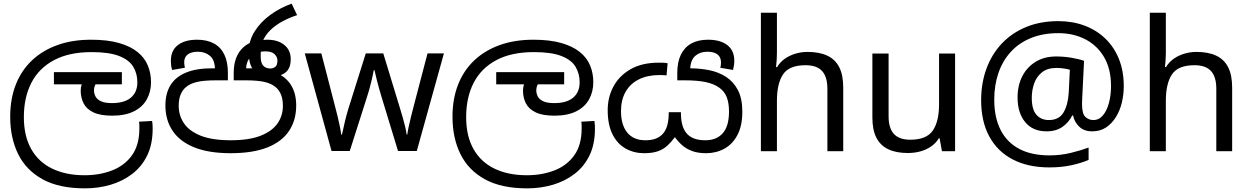

<svg xmlns="http://www.w3.org/2000/svg" viewBox="-20 -830 6865 1054"><path d="M446 204Q304 204 213.5 154Q123 104 79.5 15.5Q36 -73 36 -189Q36 -287 66.5 -365Q97 -443 155 -498Q213 -553 295 -582.5Q377 -612 480 -612Q570 -612 633 -594Q696 -576 735 -544.5Q774 -513 791.5 -470.5Q809 -428 809 -379Q809 -326 785.5 -284Q762 -242 714.5 -218.5Q667 -195 596 -195Q531 -195 493 -213Q455 -231 439 -262.5Q423 -294 423 -333Q423 -349 428 -365.5Q433 -382 440 -396L483 -374L441 -367H276V-434H649V-367H468L529 -398Q513 -383 504.5 -367.5Q496 -352 496 -334Q496 -316 504.5 -300Q513 -284 534.5 -274Q556 -264 595 -264Q663 -264 698.5 -294Q734 -324 734 -378Q734 -426 711.5 -463.5Q689 -501 634 -522.5Q579 -544 483 -544Q359 -544 276 -499.5Q193 -455 152 -375Q111 -295 111 -187Q111 -83 151.5 -11.5Q192 60 267 96Q342 132 444 132Q527 132 595.5 105.5Q664 79 704.5 22.5Q745 -34 745 -124Q745 -129 745 -141Q745 -153 743 -162L815 -166Q817 -155 817.5 -144.5Q818 -134 818 -123Q818 -38 788 23.5Q758 85 705.5 125Q653 165 586.5 184.5Q520 204 446 204Z M1246 11Q1126 11 1046.5 -21Q967 -53 927.5 -112Q888 -171 888 -251Q888 -317 916 -362.5Q944 -408 1001 -431.5Q1058 -455 1144 -455H1167L1160 -452Q1159 -501 1132.5 -523.5Q1106 -546 1067 -546Q1030 -546 1010.5 -531Q991 -516 991 -487Q991 -482 992.5 -472.5Q994 -463 995 -458L925 -446Q921 -458 919.5 -470.5Q918 -483 918 -496Q918 -553 956.5 -582.5Q995 -612 1062 -612Q1116 -612 1154 -591.5Q1192 -571 1211.5 -530.5Q1231 -490 1231 -430V-389H1167Q1099 -389 1061 -380Q1023 -371 1000 -351Q981 -335 971 -309.5Q961 -284 961 -249Q961 -196 990 -153Q1019 -110 1082 -85Q1145 -60 1247 -60Q1348 -60 1411 -85Q1474 -110 1503.5 -152.5Q1533 -195 1533 -249Q1533 -284 1523 -309.5Q1513 -335 1494 -351Q1471 -371 1433 -380Q1395 -389 1327 -389H1263V-430Q1263 -477 1276.5 -512Q1290 -547 1316 -570.5Q1342 -594 1377 -604L1399 -605Q1408 -607 1419.5 -609.5Q1431 -612 1447 -612Q1505 -612 1540.5 -583.5Q1576 -555 1576 -505Q1576 -467 1560.5 -446Q1545 -425 1518.5 -417Q1492 -409 1459 -409Q1415 -409 1390 -427Q1365 -445 1355 -475.5Q1345 -506 1345 -541V-543Q1345 -605 1377.5 -657Q1410 -709 1463.5 -748Q1517 -787 1581 -810L1611 -747Q1571 -734 1533 -714Q1495 -694 1465.5 -666Q1436 -638 1421 -601L1418 -586Q1414 -573 1412.5 -557Q1411 -541 1411 -520Q1411 -485 1425 -469.5Q1439 -454 1464 -454Q1479 -454 1491 -463Q1503 -472 1503 -498Q1503 -517 1487.5 -532.5Q1472 -548 1437 -548Q1407 -548 1383 -537Q1359 -526 1345.5 -505Q1332 -484 1331 -452L1325 -455H1356Q1440 -455 1495.5 -431Q1551 -407 1578.5 -361.5Q1606 -316 1606 -251Q1606 -170 1566.5 -111Q1527 -52 1447.5 -20.5Q1368 11 1246 11Z M2073 -303Q2067 -324 2061 -344.5Q2055 -365 2050.5 -383.5Q2046 -402 2042 -418Q2038 -434 2036 -445H2032Q2030 -434 2026.5 -418Q2023 -402 2018.5 -383Q2014 -364 2008.5 -343.5Q2003 -323 1996 -302L1900 -1H1800L1653 -537H1744L1818 -251Q1826 -222 1833 -192.5Q1840 -163 1845.5 -136.5Q1851 -110 1853 -91H1857Q1860 -103 1864 -121Q1868 -139 1872.5 -159Q1877 -179 1882.5 -199Q1888 -219 1893 -235L1988 -537H2084L2176 -235Q2183 -212 2190.5 -186Q2198 -160 2204 -135.5Q2210 -111 2212 -92H2216Q2218 -109 2223.5 -134.5Q2229 -160 2236.5 -190.5Q2244 -221 2252 -251L2327 -537H2417L2268 -1H2165Z M2874 204Q2732 204 2641.5 154Q2551 104 2507.5 15.5Q2464 -73 2464 -189Q2464 -287 2494.5 -365Q2525 -443 2583 -498Q2641 -553 2723 -582.5Q2805 -612 2908 -612Q2998 -612 3061 -594Q3124 -576 3163 -544.5Q3202 -513 3219.5 -470.5Q3237 -428 3237 -379Q3237 -326 3213.5 -284Q3190 -242 3142.5 -218.5Q3095 -195 3024 -195Q2959 -195 2921 -213Q2883 -231 2867 -262.5Q2851 -294 2851 -333Q2851 -349 2856 -365.5Q2861 -382 2868 -396L2911 -374L2869 -367H2704V-434H3077V-367H2896L2957 -398Q2941 -383 2932.5 -367.5Q2924 -352 2924 -334Q2924 -316 2932.5 -300Q2941 -284 2962.5 -274Q2984 -264 3023 -264Q3091 -264 3126.5 -294Q3162 -324 3162 -378Q3162 -426 3139.5 -463.5Q3117 -501 3062 -522.5Q3007 -544 2911 -544Q2787 -544 2704 -499.5Q2621 -455 2580 -375Q2539 -295 2539 -187Q2539 -83 2579.5 -11.5Q2620 60 2695 96Q2770 132 2872 132Q2955 132 3023.5 105.5Q3092 79 3132.5 22.5Q3173 -34 3173 -124Q3173 -129 3173 -141Q3173 -153 3171 -162L3243 -166Q3245 -155 3245.5 -144.5Q3246 -134 3246 -123Q3246 -38 3216 23.5Q3186 85 3133.5 125Q3081 165 3014.5 184.5Q2948 204 2874 204Z M3856 11Q3811 11 3779 -1Q3747 -13 3724.5 -33Q3702 -53 3685 -77Q3665 -50 3643 -30Q3621 -10 3591 0.5Q3561 11 3516 11Q3460 11 3414.5 -14.5Q3369 -40 3342.5 -92.5Q3316 -145 3316 -226Q3316 -296 3347.5 -355Q3379 -414 3441.5 -450Q3504 -486 3597 -486Q3610 -486 3622.5 -485.5Q3635 -485 3645 -483L3639 -416Q3632 -417 3623.5 -417.5Q3615 -418 3601 -418Q3535 -418 3487.5 -394.5Q3440 -371 3414.5 -326.5Q3389 -282 3389 -220Q3389 -144 3423.5 -102Q3458 -60 3523 -60Q3559 -60 3583.5 -70.5Q3608 -81 3623 -100.5Q3638 -120 3644.5 -147.5Q3651 -175 3651 -208V-214H3718V-208Q3718 -176 3724.5 -149Q3731 -122 3746 -102Q3761 -82 3787 -71Q3813 -60 3852 -60Q3914 -60 3948 -99Q3982 -138 3982 -218Q3982 -264 3969.5 -296.5Q3957 -329 3928 -349Q3899 -370 3853.5 -379.5Q3808 -389 3740 -389H3698V-430Q3698 -490 3718 -530.5Q3738 -571 3775.5 -591.5Q3813 -612 3867 -612Q3934 -612 3972.5 -582.5Q4011 -553 4011 -496Q4011 -483 4009 -470.5Q4007 -458 4004 -446L3934 -458Q3936 -463 3937 -472.5Q3938 -482 3938 -487Q3938 -516 3919 -531Q3900 -546 3862 -546Q3823 -546 3797 -523.5Q3771 -501 3769 -452L3753 -455H3768Q3823 -455 3874.5 -444.5Q3926 -434 3966.5 -407.5Q4007 -381 4031 -335Q4055 -289 4055 -217Q4055 -140 4028.5 -89.5Q4002 -39 3957 -14Q3912 11 3856 11Z M4245 -537Q4245 -518 4243.5 -498Q4242 -478 4240 -462H4246Q4263 -490 4289 -508Q4315 -526 4347 -535.5Q4379 -545 4413 -545Q4478 -545 4521.5 -524.5Q4565 -504 4587 -461Q4609 -418 4609 -349V0H4522V-343Q4522 -408 4493 -440Q4464 -472 4402 -472Q4312 -472 4278.5 -421.5Q4245 -371 4245 -277V0H4157V-760H4245Z M5223 -536V0H5151L5138 -71H5134Q5117 -43 5090 -25Q5063 -7 5031 1.5Q4999 10 4964 10Q4900 10 4856.5 -10.5Q4813 -31 4791 -74Q4769 -117 4769 -185V-536H4858V-191Q4858 -127 4887 -95Q4916 -63 4977 -63Q5066 -63 5100.5 -113Q5135 -163 5135 -257V-536Z M6149 -357Q6149 -311 6138.5 -267Q6128 -223 6106 -187.5Q6084 -152 6052 -130.5Q6020 -109 5976 -109Q5930 -109 5903.5 -135.5Q5877 -162 5871 -196H5866Q5848 -159 5813 -134Q5778 -109 5725 -109Q5649 -109 5607.5 -160Q5566 -211 5566 -295Q5566 -361 5592 -411.5Q5618 -462 5665.5 -491Q5713 -520 5778 -520Q5822 -520 5864.5 -512.5Q5907 -505 5931 -496L5921 -293Q5920 -275 5920 -267.5Q5920 -260 5920 -257Q5920 -205 5938.5 -188Q5957 -171 5982 -171Q6013 -171 6034.5 -196.5Q6056 -222 6067.5 -264.5Q6079 -307 6079 -358Q6079 -451 6041.5 -515.5Q6004 -580 5938.5 -614Q5873 -648 5790 -648Q5705 -648 5639 -621Q5573 -594 5528.5 -545Q5484 -496 5461 -429.5Q5438 -363 5438 -283Q5438 -185 5473 -116.5Q5508 -48 5575.5 -12.5Q5643 23 5741 23Q5802 23 5857.5 9.5Q5913 -4 5956 -20V48Q5913 66 5859.5 77.5Q5806 89 5741 89Q5623 89 5539 45Q5455 1 5410.5 -81.5Q5366 -164 5366 -280Q5366 -373 5395 -452.5Q5424 -532 5479 -590.5Q5534 -649 5612.5 -681.5Q5691 -714 5790 -714Q5868 -714 5933.5 -689.5Q5999 -665 6047.5 -618.5Q6096 -572 6122.5 -506Q6149 -440 6149 -357ZM5644 -293Q5644 -229 5669.5 -200Q5695 -171 5738 -171Q5794 -171 5818.5 -213Q5843 -255 5847 -322L5853 -447Q5840 -451 5820 -454Q5800 -457 5779 -457Q5730 -457 5700 -433Q5670 -409 5657 -371.5Q5644 -334 5644 -293Z M6380 -537Q6380 -518 6378.5 -498Q6377 -478 6375 -462H6381Q6398 -490 6424 -508Q6450 -526 6482 -535.5Q6514 -545 6548 -545Q6613 -545 6656.5 -524.5Q6700 -504 6722 -461Q6744 -418 6744 -349V0H6657V-343Q6657 -408 6628 -440Q6599 -472 6537 -472Q6447 -472 6413.5 -421.5Q6380 -371 6380 -277V0H6292V-760H6380Z"/></svg>

Font: hexsinhala15
Style: Book
Weight: 400
Designer: Jelle Bosma - Monotype Design Team
Foundry: Monotype Imaging Inc.
Version: Version 2.003